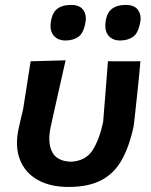

<svg xmlns="http://www.w3.org/2000/svg" viewBox="-20 -747 612 780"><path d="M258.5 12.5Q183 12.5 132 -16.8Q81 -46 60.5 -99.8Q40 -153.5 56 -226.5Q60.5 -248.5 65.2 -266.8Q70 -285 74 -303.5Q83 -361 90 -406Q97 -451 104.5 -498L246.5 -502Q228 -420 212.2 -350Q196.5 -280 186 -232Q172.5 -169.5 191.2 -131Q210 -92.5 267 -90Q328 -92.5 356.2 -137Q384.5 -181.5 399 -251.5Q403.5 -308.5 409 -376.8Q414.5 -445 418.5 -498H550.5Q548 -468 543.8 -425.8Q539.5 -383.5 535 -341.8Q530.5 -300 527.2 -270Q524 -240 523 -234.5Q505.5 -152.5 474.8 -97.5Q444 -42.5 391.8 -15Q339.5 12.5 258.5 12.5ZM468 -582.5Q435.5 -582.5 418.8 -604.8Q402 -627 411 -670.5Q423.5 -727 490.5 -727Q527 -727 541.2 -705.8Q555.5 -684.5 549.5 -654.5Q541 -611.5 519.8 -597Q498.5 -582.5 468 -582.5ZM246 -582.5Q213.5 -582.5 196.2 -604.8Q179 -627 189 -670.5Q201 -727 268.5 -727Q304.5 -727 318.8 -705.8Q333 -684.5 327 -654.5Q319 -611.5 297.8 -597Q276.5 -582.5 246 -582.5Z"/></svg>

Font: Commissioner Loud SemiBold
Style: Italic
Weight: 600
Italic angle: -12°
Designer: Kostas Bartsokas
Foundry: Kostas Bartsokas
Version: Version 1.000; ttfautohint (v1.8.3)